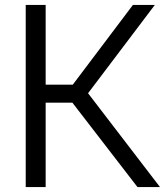

<svg xmlns="http://www.w3.org/2000/svg" viewBox="-20 -760 670 780"><path d="M538.5 0 247 -378 520 -740H609L328.5 -369L329.5 -392L630 0ZM84.5 0V-740H165.5V0ZM152.5 -343V-416H284.5V-343Z"/></svg>

Font: Encode Sans SC
Style: Regular
Weight: 400
Version: Version 3.002